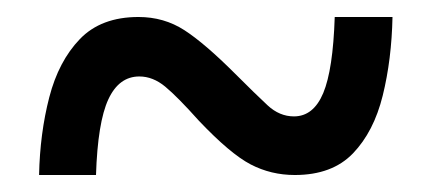

<svg xmlns="http://www.w3.org/2000/svg" viewBox="-20 -470 507 226"><path d="M26 -264Q27 -313 38 -355.5Q49 -398 74 -424Q99 -450 143 -450Q173 -450 197 -434.5Q221 -419 257 -383Q281 -359 295 -346Q309 -333 326 -333Q349 -333 360.5 -360.5Q372 -388 374 -450H442Q441 -400 430.5 -357.5Q420 -315 395.5 -289.5Q371 -264 327 -264Q299 -264 275 -276.5Q251 -289 214 -328Q189 -356 174.5 -368Q160 -380 144 -380Q120 -380 107.5 -353Q95 -326 93 -264Z"/></svg>

Font: Noto Serif Hebrew Condensed
Style: Bold
Weight: 700
Width: 3
Designer: Monotype Design Team
Foundry: Monotype Imaging Inc.
Version: Version 2.004; ttfautohint (v1.8.4.7-5d5b)